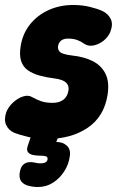

<svg xmlns="http://www.w3.org/2000/svg" viewBox="-41 -539 480 771"><path d="M148 19Q107 19 73 11Q39 3 18 -5Q-6 -15 -16 -36.5Q-26 -58 -16 -88Q-8 -109 10.5 -126.5Q29 -144 51 -151.5Q73 -159 92 -147Q106 -139 124.5 -132.5Q143 -126 171 -126Q197 -126 213.5 -138.5Q230 -151 234 -176Q237 -196 223.5 -208Q210 -220 178 -224Q145 -228 118 -235.5Q91 -243 71.5 -256.5Q52 -270 44 -293.5Q36 -317 42 -354Q50 -404 79.5 -441Q109 -478 154 -498.5Q199 -519 253 -519Q289 -519 319.5 -511.5Q350 -504 370 -495Q393 -484 403.5 -463Q414 -442 402 -411Q394 -391 375.5 -376Q357 -361 335 -356.5Q313 -352 296 -364Q284 -373 268.5 -378.5Q253 -384 232 -384Q215 -384 205 -376.5Q195 -369 192 -354Q190 -340 199.5 -330.5Q209 -321 249 -316Q297 -311 331.5 -293.5Q366 -276 382.5 -243Q399 -210 391 -158Q377 -70 310.5 -25.5Q244 19 148 19ZM111 212Q99 212 87 210Q75 208 64 204Q44 195 39.5 180Q35 165 40 146V145Q45 126 57 118.5Q69 111 85 112Q96 113 104 115Q112 117 122 117Q147 117 150 101Q151 91 143 88.5Q135 86 117 86Q103 86 90 83Q77 80 71 71.5Q65 63 70 48L93 -20H205L185 31Q211 31 227.5 46Q244 61 239 90Q235 121 217 149Q199 177 172 194.5Q145 212 111 212Z"/></svg>

Font: Winky Sans
Style: Bold Italic
Weight: 700
Italic angle: -8.97852°
Designer: Simon Atzbach
Foundry: typofactur
Version: Version 1.205